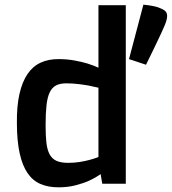

<svg xmlns="http://www.w3.org/2000/svg" viewBox="-20 -781 730 816"><path d="M589.4 -761.2Q599.1 -760.3 609.9 -758.8Q619.1 -757.3 629.9 -755.4Q640.6 -753.4 651.4 -750Q670.9 -743.2 680.7 -735.4Q690.4 -727.5 690.4 -712.9Q690.4 -693.8 673.3 -658.2Q670.4 -650.9 665.5 -640.6Q660.6 -630.4 655 -618.4Q649.4 -606.4 643.1 -593.3Q636.7 -580.1 630.9 -567.9Q616.7 -538.6 600.6 -505.9L528.3 -529.8ZM228.5 15.1Q185.1 15.1 152.1 1Q119.1 -13.2 97.2 -45.2Q75.2 -77.1 63.7 -128.9Q52.2 -180.7 51.8 -255.4Q50.8 -329.6 62.7 -381.8Q74.7 -434.1 97.4 -467Q120.1 -500 153.1 -514.9Q186 -529.8 227.5 -529.8Q265.6 -529.8 296.9 -523.9Q328.1 -518.1 351.1 -511.2Q377.9 -502.9 398.4 -493.2V-758.8H514.6V0H414.6L407.7 -41Q385.7 -25.4 357.9 -12.7Q334 -2 301 6.6Q268.1 15.1 228.5 15.1ZM269.5 -88.9Q294.9 -88.9 318.1 -92.5Q341.3 -96.2 359.4 -101.1Q380.4 -106.4 398.4 -113.8V-408.2Q378.4 -413.1 356 -417.5Q336.9 -420.9 312.3 -423.8Q287.6 -426.8 261.7 -426.8Q234.9 -426.8 217.8 -417.7Q200.7 -408.7 190.9 -387.7Q181.2 -366.7 177.5 -332.5Q173.8 -298.3 173.8 -248Q173.8 -204.6 177.2 -174.3Q180.7 -144 190.9 -125Q201.2 -106 220 -97.4Q238.8 -88.9 269.5 -88.9Z"/></svg>

Font: Doppio One
Style: Regular
Weight: 400
Designer: Szymon Celej
Foundry: Szymon Celej
Version: Version 1.002